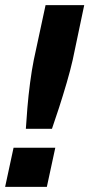

<svg xmlns="http://www.w3.org/2000/svg" viewBox="-27 -730 349 750"><path d="M74 -227Q76 -261 80 -309Q84 -357 90.5 -406.5Q97 -456 105 -496L151 -710H302L257 -496Q248 -456 233.5 -406.5Q219 -357 203.5 -309Q188 -261 176 -227ZM-7 0 26 -153H189L156 0Z"/></svg>

Font: Geist
Style: Bold Italic
Weight: 700
Italic angle: -12°
Designer: Basement.studio, Andrés Briganti, Mateo Zaragoza
Foundry: Basement.studio, Vercel, Andrés Briganti, Guido Ferreyra, Mateo Zaragoza
Version: Version 1.500; ttfautohint (v1.8.4.7-5d5b)